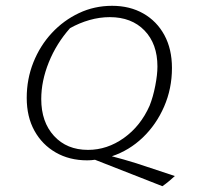

<svg xmlns="http://www.w3.org/2000/svg" viewBox="-20 -545 685 661"><path d="M280 7Q219 7 172 -20Q125 -47 98.5 -95Q72 -143 72 -208Q72 -273 95 -330.5Q118 -388 158.5 -431.5Q199 -475 252 -500Q305 -525 366 -525Q427 -525 473.5 -498.5Q520 -472 546 -424Q572 -376 572 -311Q572 -240 545 -178Q518 -116 471.5 -71.5Q425 -27 365 -7Q385 -2 405.5 4Q426 10 449 17L582 61Q572 70 562 78.5Q552 87 539 96L307 5Q294 7 280 7ZM283 -29Q349 -29 406.5 -70Q464 -111 495 -181Q507 -211 514.5 -249.5Q522 -288 522 -316Q522 -394 477.5 -440Q433 -486 358 -486Q323 -486 288 -476Q253 -466 221 -448Q174 -395 148 -330.5Q122 -266 122 -204Q122 -125 166 -77Q210 -29 283 -29Z"/></svg>

Font: Piazzolla SC ExtraLight
Style: Italic
Weight: 200
Italic angle: -11.3°
Designer: Juan Pablo del Peral
Foundry: Huerta Tipografica
Version: Version 1.330